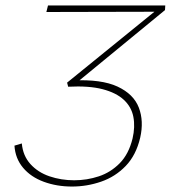

<svg xmlns="http://www.w3.org/2000/svg" viewBox="-20 -678 626 704"><path d="M244 6Q188 6 140.5 -11.5Q93 -29 64.5 -63Q36 -97 33 -144L60 -152Q64 -107 91.5 -76.5Q119 -46 161.5 -31.5Q204 -17 252 -17Q299 -17 342.5 -31.5Q386 -46 419 -79.5Q452 -113 466 -170Q476 -213 469 -249.5Q462 -286 434 -312Q406 -338 356 -351Q306 -364 230 -360L226 -375L561 -647L569 -635L150 -634L156 -658H586L585 -641L249 -365L246 -383Q352 -388 411 -360.5Q470 -333 489 -283.5Q508 -234 494 -173Q479 -109 441 -69.5Q403 -30 351 -12Q299 6 244 6Z"/></svg>

Font: Ysabeau Office Thin
Style: Italic
Weight: 250
Italic angle: -12°
Designer: Christian Thalmann (Catharsis Fonts)
Version: Version 2.001;gftools[0.9.30]; featfreeze: tnum,lnum,ss02